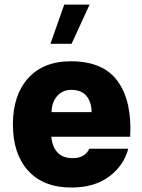

<svg xmlns="http://www.w3.org/2000/svg" viewBox="-20 -817 622 842"><path d="M205.1 -217.3Q209 -173.3 232.2 -148.4Q255.4 -123.5 298.8 -123.5Q352.1 -123.5 371.6 -164.6H542.5Q522.9 -90.8 458.5 -42.7Q394 5.4 293 5.4Q170.4 5.4 103.5 -68.4Q36.6 -142.1 36.6 -271.5Q36.6 -399.9 103.5 -474.1Q170.4 -548.3 290.5 -548.3Q433.6 -548.3 496.6 -460.2Q559.6 -372.1 550.8 -217.3ZM206.1 -325.2H381.8Q381.3 -369.6 359.1 -396.2Q336.9 -422.9 293 -422.9Q254.4 -422.9 230.7 -395.8Q207 -368.7 206.1 -325.2ZM261.7 -796.9H373L293.9 -625H201.2Z"/></svg>

Font: Estedad-FD ExtraBold
Style: Regular
Weight: 800
Designer: Amin Abedi
Version: Version 7.3